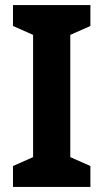

<svg xmlns="http://www.w3.org/2000/svg" viewBox="-20 -734 406 754"><path d="M335 0H31V-82L110 -117V-597L31 -632V-714H335V-632L256 -597V-117L335 -82Z"/></svg>

Font: Noto Sans Armenian SemiCondensed
Style: Bold
Weight: 700
Width: 4
Designer: Monotype Design Team
Foundry: Monotype Imaging Inc.
Version: Version 2.008; ttfautohint (v1.8.4.7-5d5b)